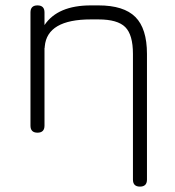

<svg xmlns="http://www.w3.org/2000/svg" viewBox="-20 -492 649 712"><path d="M145 -26Q145 0 119 0Q93 0 93 -26V-446Q93 -472 119 -472Q145 -472 145 -446V-399Q194 -472 317 -472H345Q439 -472 482 -429Q525 -386 525 -292V174Q525 200 499 200Q473 200 473 174V-292Q473 -363 444.5 -391.5Q416 -420 345 -420H317Q155 -420 146 -320Q146 -315 145 -313Z"/></svg>

Font: Jura
Style: Regular
Weight: 400
Designer: Daniel Johnson, Alexei Vanyashin
Foundry: Daniel Johnson
Version: Version 5.103